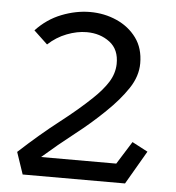

<svg xmlns="http://www.w3.org/2000/svg" viewBox="-47 -653 638 697"><g transform="rotate(5 272.0 -304.5)"><path d="M61 0 34 -80Q110 -150 177 -202Q244 -254 291 -299Q326 -332 345.5 -363Q365 -394 366 -429Q367 -482 332 -508.5Q297 -535 248 -535Q213 -535 175.5 -520.5Q138 -506 108 -478L58 -525Q98 -568 150.5 -588.5Q203 -609 254 -609Q306 -609 351 -589Q396 -569 423.5 -531.5Q451 -494 451 -439Q451 -392 421 -347Q391 -302 344 -257Q296 -210 237 -164Q178 -118 122 -69H396L448 -152L505 -122L434 0Z"/></g></svg>

Font: Podkova VF Beta
Style: Regular
Weight: 400
Designer: Ilya Yudin
Foundry: Cyreal (www.cyreal.org)
Version: Version 2.100